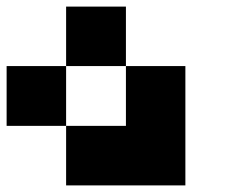

<svg xmlns="http://www.w3.org/2000/svg" viewBox="-20 -560 761 580"><path d="M360.4 -179.7Q360.4 -240.2 360.4 -360.4Q419.9 -360.4 540 -360.4Q540 -299.8 540 -179.7Q540 -120.1 540 0Q419.9 0 179.7 0Q179.7 -59.6 179.7 -179.7Q240.2 -179.7 360.4 -179.7ZM0 -360.4Q59.6 -360.4 179.7 -360.4Q179.7 -299.8 179.7 -179.7Q120.1 -179.7 0 -179.7Q0 -240.2 0 -360.4ZM179.7 -540Q240.2 -540 360.4 -540Q360.4 -480.5 360.4 -360.4Q299.8 -360.4 179.7 -360.4Q179.7 -419.9 179.7 -540Z"/></svg>

Font: Pixelfont
Style: 5 px
Weight: 400
Designer: Eugene Lysy
Version: Version 1.0.2 (beta)